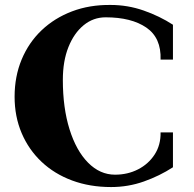

<svg xmlns="http://www.w3.org/2000/svg" viewBox="-20 -738 783 776"><path d="M429 18Q343 18 271.5 -8.5Q200 -35 148 -84Q96 -133 67.5 -200Q39 -267 39 -347Q39 -429 67.5 -497.5Q96 -566 148 -615.5Q200 -665 271 -692Q342 -719 427 -718Q496 -718 560.5 -695.5Q625 -673 679 -638V-497H629Q632 -585 571.5 -626.5Q511 -668 407 -668Q357 -668 318 -636Q279 -604 256.5 -547.5Q234 -491 234 -415Q234 -302 261 -215.5Q288 -129 336 -80.5Q384 -32 445 -32Q496 -32 538 -53.5Q580 -75 605 -113.5Q630 -152 629 -203H679V-62Q625 -27 561.5 -4.5Q498 18 429 18Z"/></svg>

Font: Wittgenstein Black
Style: Regular
Weight: 900
Designer: Jörg Drees
Foundry: Jörg Drees
Version: Version 1.303; ttfautohint (v1.8.4.7-5d5b)